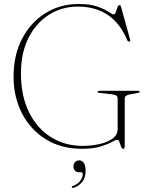

<svg xmlns="http://www.w3.org/2000/svg" viewBox="-20 -732 746 962"><path d="M605 -2.5Q605 14 597.5 14Q591 14 586.8 2.8Q582.5 -8.5 578.5 -20Q574.5 -31.5 567.5 -31.5Q559.5 -31.5 539.5 -20.2Q519.5 -9 483.2 2.2Q447 13.5 390.5 13.5Q286.5 13.5 209.5 -34.2Q132.5 -82 90.2 -164Q48 -246 48 -348.5Q48 -456.5 90.8 -538.2Q133.5 -620 207.5 -666Q281.5 -712 374.5 -712Q431.5 -712 467.8 -699Q504 -686 523.5 -673Q543 -660 549 -660Q556.5 -660 560.5 -671.5Q564.5 -683 568.5 -694.8Q572.5 -706.5 578.5 -706.5Q584 -706.5 586 -699.5L632 -533.5Q635 -524.5 627 -523.5Q621.5 -523 618 -529.5Q548 -699 370 -699Q290.5 -699 226 -658.5Q161.5 -618 123.2 -543Q85 -468 85 -364.5Q85 -251.5 125.2 -170Q165.5 -88.5 235.5 -44.8Q305.5 -1 394.5 -1Q437 -1 477.2 -9.8Q517.5 -18.5 543.5 -37.2Q569.5 -56 569.5 -85.5V-237Q569.5 -247 564 -252Q558.5 -257 544 -259L479 -266.5Q469 -267.5 469 -272.5Q469 -277 478 -277H671.5Q680 -277 680 -272.5Q680 -268.5 670.5 -266.5L631 -259Q616.5 -256 610.8 -251.5Q605 -247 605 -237ZM377.5 131Q363 131 355.5 122.8Q348 114.5 348 102Q348 88.5 356.2 80Q364.5 71.5 376.5 71.5Q390.5 71.5 399.8 84.2Q409 97 409 124.5Q409 157 392 178.8Q375 200.5 349 209Q342 211 340 206.5Q338 202 344.5 200Q368 192 381.2 175Q394.5 158 394.5 141Q394.5 131 386 131Z"/></svg>

Font: Fraunces 72pt S000 Thin
Style: Regular
Weight: 100
Version: Version 1.000; ttfautohint (v1.8.3)